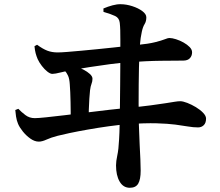

<svg xmlns="http://www.w3.org/2000/svg" viewBox="-20 -820 1040 906"><path d="M592.6 66.1Q561.5 66.1 544.5 36.7Q527.5 7.4 527.5 -39.6Q527.5 -59.1 533.5 -86.6Q539.6 -114 542 -163Q543.8 -190.7 544.6 -232.7Q545.5 -274.6 546 -323.3Q546.5 -371.9 547 -418.9Q547.5 -465.8 547.6 -503.8Q547.8 -541.8 547.8 -561.7Q547.8 -602.1 547.9 -629.9Q548 -657.8 547.4 -677.7Q546.8 -697.7 545.1 -712.2Q542.6 -735.2 523.4 -744.4Q504.2 -753.5 468.3 -764L468 -780Q489.4 -789.1 511 -794.9Q532.5 -800.7 550.2 -800.1Q576.2 -799.9 604.2 -790.9Q632.3 -781.9 651.4 -767.7Q670.5 -753.5 670.5 -738.4Q670.5 -719.1 662.4 -706.4Q654.3 -693.7 649.3 -670.7Q642.6 -639.7 640.7 -612.4Q638.8 -585.1 637.6 -558.4Q636.6 -534.5 635.7 -499.5Q634.8 -464.4 634.5 -421Q634.1 -377.6 634.1 -329.5Q634.1 -281.4 635.3 -232.8Q636.6 -184.2 639 -137.7Q641 -99.2 642.4 -68.6Q643.8 -38 643.8 -14.7Q643.8 26.8 632.2 46.5Q620.6 66.1 592.6 66.1ZM313.6 -247.7Q313.6 -268 313.6 -291.6Q313.6 -315.2 312.9 -339.2Q312.2 -363.2 311.5 -384.6Q310.7 -406.1 309.3 -421.4Q307.8 -447.8 301.2 -462.5Q294.6 -477.2 286 -485.3Q277.4 -493.4 269.6 -498.5L272.6 -510.3Q291.3 -511.5 308.6 -510.1Q325.9 -508.8 345.4 -503Q358.8 -499.3 375.4 -490.6Q391.9 -481.9 404.2 -470.8Q416.4 -459.6 416.4 -448.5Q416.4 -435.9 411.9 -424.7Q407.4 -413.5 404.9 -394Q403.2 -378.9 401.6 -354.4Q400 -329.9 399.1 -302.4Q398.2 -274.9 398.2 -249.9ZM163.1 -151.7Q143.5 -151.7 123.4 -165.9Q103.2 -180.2 87.5 -199.9Q71.8 -219.6 65.1 -235.9Q58.6 -251.1 55.6 -270.8Q52.6 -290.6 52.1 -300.8L66.5 -306.6Q80.5 -291.7 99.7 -277.1Q118.8 -262.5 144.1 -262.5Q159.4 -262.5 197 -266.4Q234.7 -270.2 285.8 -276.4Q336.9 -282.7 391.8 -289.4Q446.6 -296.1 496.9 -302Q547.1 -307.9 582.3 -311.1Q648.4 -317.1 691.9 -323Q735.4 -328.8 762.4 -333.1Q789.4 -337.4 804.9 -339.9Q820.4 -342.4 830 -342.4Q843.4 -342.4 863.7 -334.5Q884 -326.6 904.5 -314.3Q925 -301.9 938.6 -287.6Q952.3 -273.2 952.3 -260.6Q952.3 -239.8 941.5 -229.3Q930.8 -218.8 914.5 -218.8Q892 -218.8 867.4 -223.1Q842.7 -227.4 807.6 -232Q772.4 -236.6 718.6 -238.2Q664.7 -239.8 583.3 -234.1Q543.3 -231.1 493.4 -224.2Q443.5 -217.3 395.1 -208.7Q346.6 -200.2 308.3 -192.1Q269.9 -184 252.1 -179.2Q220.2 -170.9 199.4 -161.3Q178.6 -151.7 163.1 -151.7ZM226.9 -471.3Q217.4 -471.3 203.6 -482Q189.9 -492.7 177.6 -508.8Q165.3 -524.8 157.8 -540.9Q151.9 -554.7 148.1 -569Q144.4 -583.3 142.7 -602L155 -608.8Q182.4 -588.7 204 -580.6Q225.6 -572.6 251.6 -572.6Q267.6 -572.6 296.6 -574.9Q325.6 -577.2 362.6 -580.6Q399.5 -584 439 -587.9Q478.5 -591.8 515.4 -595.8Q552.3 -599.9 581.7 -603.1Q611 -606.4 626.3 -607.7Q681.1 -613.1 711.8 -620.9Q742.5 -628.6 757.6 -634.7Q772.6 -640.7 778.6 -640.7Q792.2 -640.7 810.5 -634.9Q828.8 -629.1 846.2 -619.4Q863.6 -609.6 875 -597.9Q886.4 -586.1 886.4 -573.2Q886.4 -556.6 876.2 -545.5Q865.9 -534.4 845.9 -534.1Q829.9 -533.8 802.7 -533.7Q775.5 -533.5 740.8 -533.2Q706 -532.9 666.9 -531Q627.8 -529.1 588.2 -526.3Q547.3 -523.6 498.2 -517.1Q449 -510.7 403.4 -503.5Q357.9 -496.3 325.2 -490.6Q296 -485.6 267.7 -478.5Q239.4 -471.3 226.9 -471.3Z"/></svg>

Font: Noto Serif KR ExtraLight
Style: Regular
Weight: 200
Designer: Ryoko NISHIZUKA 西塚涼子 (kana & ideographs); Frank Grießhammer (Latin, Greek & Cyrillic); Wenlong ZHANG 张文龙 (bopomofo); San
Foundry: Adobe
Version: Version 2.002-H1;hotconv 1.1.0;makeotfexe 2.6.0